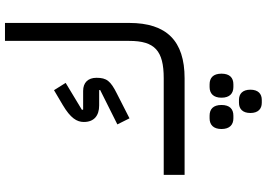

<svg xmlns="http://www.w3.org/2000/svg" viewBox="-174 -606 1098 791"><g transform="rotate(-90 375.5 -211.0)"><path d="M412 201H423C450 201 467 186 467 152C467 118 450 103 423 103H412C386 103 368 118 368 152C368 186 386 201 412 201ZM347 318H359C384 318 401 303 401 271C401 239 384 224 359 224H347C322 224 305 239 305 271C305 303 322 318 347 318ZM283 201H294C321 201 338 186 338 152C338 118 321 103 294 103H283C257 103 239 118 239 152C239 186 257 201 283 201ZM50 0H448C602 0 676 -74 676 -228V-740H602V-228C602 -123 562 -86 448 -86H50ZM283 -227 385 -279C437 -305 450 -321 450 -363C450 -398 430 -418 396 -418H319L318 -423L429 -490L399 -538L338 -502C284 -470 268 -444 268 -415C268 -373 294 -352 336 -352H399L400 -348L258 -277Z"/></g></svg>

Font: IBM Plex Arabic
Style: Regular
Weight: 400
Designer: Mike Abbink, Paul van der Laan, Pieter van Rosmalen, Wael Morcos, Khajak Apelian
Foundry: Bold Monday
Version: Version 1.0